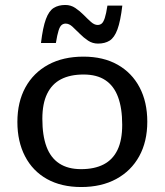

<svg xmlns="http://www.w3.org/2000/svg" viewBox="-20 -743 663 773"><path d="M306.5 -62Q360.5 -62 397.5 -81.2Q434.5 -100.5 453.2 -139.8Q472 -179 472 -240.5Q472 -307.5 455.2 -352.5Q438.5 -397.5 404.2 -420.2Q370 -443 316.5 -443Q262.5 -443 225.8 -424Q189 -405 169.8 -365.5Q150.5 -326 150.5 -264.5Q150.5 -197.5 167.2 -152.5Q184 -107.5 218.8 -84.8Q253.5 -62 306.5 -62ZM307 10Q227 10 169.2 -22.2Q111.5 -54.5 80.8 -113.8Q50 -173 50 -252Q50 -332 82.2 -391Q114.5 -450 174.2 -482.5Q234 -515 316 -515Q396 -515 453.5 -482.5Q511 -450 542 -391.2Q573 -332.5 573 -253Q573 -173 540.5 -114Q508 -55 448.2 -22.5Q388.5 10 307 10ZM472.5 -720.5Q465 -657.5 452.8 -624.5Q440.5 -591.5 421.5 -579.5Q402.5 -567.5 374.5 -567.5Q352.5 -567.5 334.5 -579.5Q316.5 -591.5 300.8 -607.5Q285 -623.5 271.5 -635.8Q258 -648 244.5 -648Q235 -648 228 -642.2Q221 -636.5 215.8 -620Q210.5 -603.5 205 -570H145Q152.5 -633 164.8 -666Q177 -699 196.2 -711Q215.5 -723 243 -723Q265 -723 283 -711Q301 -699 316.8 -683Q332.5 -667 346.2 -654.8Q360 -642.5 373 -642.5Q382.5 -642.5 389.5 -648.2Q396.5 -654 402 -670.8Q407.5 -687.5 412.5 -720.5Z"/></svg>

Font: Newsreader 7pt
Style: Regular
Weight: 400
Designer: Hugues Gentile
Foundry: Production Type
Version: Version 1.003